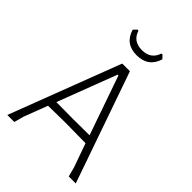

<svg xmlns="http://www.w3.org/2000/svg" viewBox="-238 -935 1043 1043"><g transform="rotate(45 283.5 -414.0)"><path d="M381 -828 398 -809Q372 -726 283 -726Q195 -726 170 -809L188 -828H196Q215 -766 284 -766Q352 -766 372 -828ZM319 -639 542 0H488L474 -54L425 -192L274 -194L137 -192L85 -56L70 0H16L260 -639ZM285 -579 155 -238 280 -237 410 -238 291 -579Z"/></g></svg>

Font: Alegreya Sans SC Light
Style: Regular
Weight: 300
Designer: Juan Pablo del Peral
Foundry: Huerta Tipografica
Version: Version 2.007